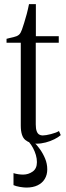

<svg xmlns="http://www.w3.org/2000/svg" viewBox="-20 -674 314 910"><path d="M153 7Q122 7 100.2 -10.5Q78.5 -28 78.5 -79V-471.5H11V-490Q15 -491.5 24.5 -493.5Q34 -495.5 44 -498Q54 -500.5 58.5 -502.5Q65.5 -505.5 70 -509.5Q74.5 -513.5 77.8 -519.5Q81 -525.5 84 -533.5Q88 -545 94.2 -564.5Q100.5 -584 106.8 -607.8Q113 -631.5 117.5 -654.5H150V-502.5H258.5V-471.5H149.5V-84.5Q149.5 -64 153.8 -52.5Q158 -41 165.5 -36.5Q173 -32 182 -32Q196.5 -32 221.8 -38.5Q247 -45 259.5 -53L268 -33.5Q256.5 -23.5 237.5 -14Q218.5 -4.5 196.5 1.2Q174.5 7 153 7ZM105 215Q92.5 215 73.8 211.8Q55 208.5 44 203.5V146.5Q54.5 150 67 151.8Q79.5 153.5 89.5 153.5Q114.5 153.5 134.8 139.2Q155 125 155 94.5Q155 77.5 150 60.5Q145 43.5 136.8 28Q128.5 12.5 118 0L131 -6L141 0Q154.5 12.5 169 32.8Q183.5 53 193.8 77.5Q204 102 204 129Q204 154.5 192.2 174Q180.5 193.5 158.5 204.2Q136.5 215 105 215Z"/></svg>

Font: Merriweather 144pt Light
Style: Regular
Weight: 300
Version: Version 2.100